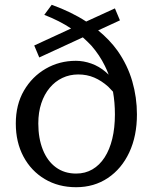

<svg xmlns="http://www.w3.org/2000/svg" viewBox="-20 -772 638 802"><path d="M123 -582 277 -653Q229 -685 165 -710L196 -752Q279 -722 340 -682L460 -737L481 -687L390 -645Q438 -606 471 -560Q513 -500 532.5 -432.5Q552 -365 552 -294Q552 -204 520 -135.5Q488 -67 430.5 -28.5Q373 10 298 10Q224 10 167 -24Q110 -58 78 -118Q46 -178 46 -256Q46 -335 80 -393.5Q114 -452 171 -485Q228 -518 297 -518Q329 -518 361.5 -506.5Q394 -495 422 -471Q428 -466 434 -460Q427 -479 418 -497Q396 -542 362 -581Q345 -599 326 -616L144 -532ZM452 -389Q442 -400 432 -410Q404 -435 373.5 -448Q343 -461 307 -461Q271 -461 240.5 -446.5Q210 -432 187.5 -405Q165 -378 152.5 -340.5Q140 -303 140 -256Q140 -194 159 -146.5Q178 -99 213.5 -73Q249 -47 298 -47Q336 -47 366 -64.5Q396 -82 417 -114.5Q438 -147 449 -192.5Q460 -238 460 -294Q460 -344 452 -389Z"/></svg>

Font: Roboto Serif 20pt
Style: Regular
Weight: 400
Designer: Greg Gazdowicz
Foundry: Commercial Type
Version: Version 1.008